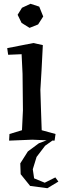

<svg xmlns="http://www.w3.org/2000/svg" viewBox="-20 -737 330 1013"><path d="M199 -363 193 -263 196 -166 200 -50 273 -30 268 5 150 0 28 5 30 -30 96 -50 101 -155 99 -347 94 -451 23 -448 18 -483 156 -510 206 -499ZM96 -696 141 -717 187 -702 208 -650 181 -608 136 -590 94 -616 73 -659ZM185 19 258 -9 263 0 218 32 173 91 153 156 160 204 216 227 272 199 288 221 230 256 139 244 89 182 87 125 127 62Z"/></svg>

Font: Alike Angular
Style: Regular
Weight: 400
Designer: Sveta Sebyakina
Foundry: Cyreal (www.cyreal.org)
Version: Version 1.300; ttfautohint (v1.8.4.7-5d5b)